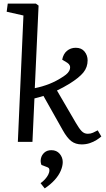

<svg xmlns="http://www.w3.org/2000/svg" viewBox="-20 -787 587 1065"><path d="M110 -701 17 -722 23 -767H179L194 -756L173 -298Q214 -306 253.5 -321.5Q293 -337 332 -363Q363 -383 368 -404.5Q373 -426 353 -439L325 -456Q331 -488 351.5 -505Q372 -522 400 -522Q432 -522 449 -501Q466 -480 466 -452Q466 -414 442.5 -385Q419 -356 366 -323Q348 -312 330.5 -302.5Q313 -293 296 -285L401 -105Q419 -74 433 -59.5Q447 -45 467 -45Q483 -45 496 -51Q509 -57 522 -64L542 -30Q532 -21 515.5 -10.5Q499 0 478 7Q457 14 433 14Q399 14 375.5 -4Q352 -22 328 -65L221 -255Q208 -251 196 -247.5Q184 -244 171 -241L160 0H79ZM228 258 205 229Q218 220 229 208Q240 196 247 183Q254 170 254 157Q254 150 251 146Q248 142 239 139L210 128Q203 111 207 92Q211 73 226 59.5Q241 46 265 46Q294 46 311 66Q328 86 328 112Q328 134 317 160Q306 186 283.5 211Q261 236 228 258Z"/></svg>

Font: Literata 18pt
Style: Italic
Weight: 400
Italic angle: -2°
Designer: Latin by Veronika Burian and Jose Scaglione. Greek by Irene Vlachou. Cyrillic by Vera Evstafieva
Foundry: TypeTogether
Version: Version 3.103;gftools[0.9.29]